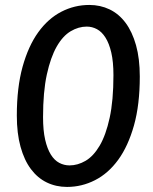

<svg xmlns="http://www.w3.org/2000/svg" viewBox="-20 -748 620 776"><path d="M545 -438.5Q545 -325 521.5 -241.2Q498 -157.5 457.8 -102.2Q417.5 -47 364 -19.8Q310.5 7.5 251 7.5Q206.5 7.5 169.2 -10.5Q132 -28.5 105 -64.5Q78 -100.5 63 -154.8Q48 -209 48 -281Q48 -394 71.2 -478Q94.5 -562 134.5 -617.5Q174.5 -673 227.8 -700.5Q281 -728 341 -728Q385.5 -728 423 -710Q460.5 -692 487.5 -655.8Q514.5 -619.5 529.8 -565.2Q545 -511 545 -438.5ZM438.5 -444Q438.5 -498 429.8 -535.5Q421 -573 406.2 -596.2Q391.5 -619.5 372 -630Q352.5 -640.5 330.5 -640.5Q297.5 -640.5 265.8 -621.8Q234 -603 209.2 -559.8Q184.5 -516.5 169.2 -446.5Q154 -376.5 154 -274.5Q154 -220.5 162.5 -183.5Q171 -146.5 185.5 -123.2Q200 -100 219.5 -89.8Q239 -79.5 261 -79.5Q294 -79.5 325.8 -98Q357.5 -116.5 382.8 -159.2Q408 -202 423.2 -271.8Q438.5 -341.5 438.5 -444Z"/></svg>

Font: Lato Semibold
Style: Italic
Weight: 600
Italic angle: -7°
Designer: Lukasz Dziedzic
Foundry: tyPoland Lukasz Dziedzic
Version: Version 2.006; 2014-01-15